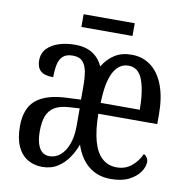

<svg xmlns="http://www.w3.org/2000/svg" viewBox="-78 -761 828 847"><g transform="rotate(10 335.5 -337.5)"><path d="M165 10Q129 10 100 -7Q71 -24 54.5 -59.5Q38 -95 38 -150Q38 -230 82.5 -267.5Q127 -305 218 -309L283 -312V-373Q283 -410 278 -437.5Q273 -465 258.5 -481Q244 -497 214 -497Q185 -497 170 -483Q155 -469 150 -444.5Q145 -420 145 -388Q106 -388 88.5 -403.5Q71 -419 71 -450Q71 -483 91 -504Q111 -525 144 -535.5Q177 -546 216 -546Q246 -546 269.5 -538Q293 -530 311 -513.5Q329 -497 341 -471Q362 -506 393.5 -526Q425 -546 469 -546Q519 -546 556 -518Q593 -490 613 -436.5Q633 -383 633 -307V-264H369Q370 -190 383.5 -141.5Q397 -93 424 -69Q451 -45 489 -45Q527 -45 554.5 -67Q582 -89 598 -124Q606 -120 612 -111.5Q618 -103 618 -91Q618 -70 602 -46.5Q586 -23 554 -6.5Q522 10 472 10Q414 10 373.5 -22.5Q333 -55 313 -116Q303 -87 283.5 -57.5Q264 -28 234.5 -9Q205 10 165 10ZM188 -42Q216 -42 237.5 -60.5Q259 -79 271.5 -113Q284 -147 284 -192V-273L238 -270Q197 -268 172.5 -253Q148 -238 138 -211Q128 -184 128 -144Q128 -111 135 -88Q142 -65 155.5 -53.5Q169 -42 188 -42ZM546 -313Q546 -395 527.5 -445.5Q509 -496 464 -496Q421 -496 397 -450.5Q373 -405 371 -313ZM229 -628V-685H458V-628Z"/></g></svg>

Font: Noto Serif ExtraCondensed
Style: Regular
Weight: 400
Width: 2
Designer: Monotype Design Team
Foundry: Monotype Imaging Inc.
Version: Version 2.013